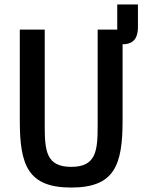

<svg xmlns="http://www.w3.org/2000/svg" viewBox="-20 -831 640 863"><path d="M69 -698V-289C69 -89 105 12 300 12C495 12 531 -89 531 -289V-632C586 -632 600 -667 600 -709V-811H507V-698H419V-269C419 -154 413 -81 300 -81C187 -81 181 -154 181 -269V-698Z"/></svg>

Font: IBM Plex Mono Medm
Style: Regular
Weight: 500
Monospace: yes
Designer: Mike Abbink, Paul van der Laan, Pieter van Rosmalen
Foundry: Bold Monday
Version: Version 2.004